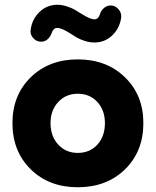

<svg xmlns="http://www.w3.org/2000/svg" viewBox="-20 -770 653 805"><path d="M306.2 15.1Q185.5 15.1 108.9 -60.1Q32.2 -135.3 32.2 -253.9Q32.2 -371.1 108.9 -446Q185.5 -521 306.2 -521Q426.8 -521 503.9 -446Q581.1 -371.1 581.1 -253.9Q581.1 -135.3 504.2 -60.1Q427.2 15.1 306.2 15.1ZM306.2 -128.9Q356.4 -128.9 388.2 -163.6Q419.9 -198.2 419.9 -253.9Q419.9 -307.6 388.2 -342.3Q356.4 -377 306.2 -377Q256.3 -377 224.1 -342.3Q191.9 -307.6 191.9 -253.9Q191.9 -198.7 224.1 -163.8Q256.3 -128.9 306.2 -128.9ZM398.9 -710Q403.3 -725.6 415.8 -736.3Q428.2 -747.1 443.8 -747.1Q463.9 -747.1 477.5 -730.5Q491.2 -713.9 487.8 -693.8Q480.5 -649.4 449.5 -620.6Q418.5 -591.8 376 -591.8Q355.5 -591.8 335 -598.6Q314.5 -605.5 304.2 -611.3Q293.9 -617.2 275.9 -628.9Q238.8 -652.8 220.2 -652.8Q203.6 -652.8 196.8 -631.8Q191.4 -615.7 179.7 -605.5Q168 -595.2 152.8 -595.2Q131.8 -595.2 118.2 -611.6Q104.5 -627.9 108.9 -647.9Q115.7 -691.9 146.7 -720.9Q177.7 -750 220.2 -750Q240.7 -750 261.5 -742.9Q282.2 -735.8 291.7 -730.2Q301.3 -724.6 321.8 -711.9Q358.4 -689 376 -689Q392.1 -689 398.9 -710Z"/></svg>

Font: LT Saeada
Style: Bold
Weight: 700
Designer: Daniel Lyons
Foundry: LyonsType
Version: Version 1.001